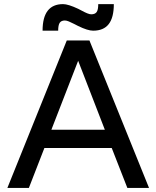

<svg xmlns="http://www.w3.org/2000/svg" viewBox="-20 -918 764 938"><path d="M602.1 0 525.9 -194.8H196.8L121.1 0H16.1L306.2 -720.2H417L708 0ZM188 -768.1Q188 -897.9 288.1 -897.9Q313 -897.9 361.8 -875Q367.2 -872.6 381.1 -865Q395 -857.4 406.5 -852.8Q418 -848.1 425.8 -848.1Q444.3 -848.1 452.1 -859.1Q460 -870.1 460 -897.9H536.1Q536.1 -832.5 511.2 -800.3Q486.3 -768.1 435.1 -768.1Q408.7 -768.1 361.8 -791Q356.9 -793.5 342.3 -801Q327.6 -808.6 316.4 -813.2Q305.2 -817.9 296.9 -817.9Q279.3 -817.9 271.7 -806.6Q264.2 -795.4 264.2 -768.1ZM231 -284.2H492.2L361.8 -621.1Z"/></svg>

Font: Aspekta 450
Style: Regular
Weight: 450
Designer: Ivo Dolenc
Version: Version 2.000